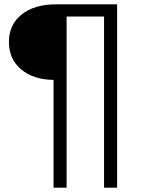

<svg xmlns="http://www.w3.org/2000/svg" viewBox="-20 -762 672 882"><path d="M226 -395Q134 -396 77.5 -443Q21 -490 21 -569Q21 -649 79.5 -695.5Q138 -742 236 -742H518V100H458V-686H286V100H226Z"/></svg>

Font: Idrija
Style: Regular
Weight: 400
Designer: Julieta Ulanovsky
Foundry: Julieta Ulanovsky
Version: Version 7.200